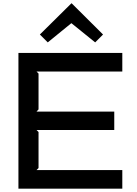

<svg xmlns="http://www.w3.org/2000/svg" viewBox="-20 -1126 820 1146"><path d="M595 -920 548 -873 407 -987H405L265 -873L218 -920L406 -1106H408ZM710 0H90V-810H710V-699H198L210 -687V-473L198 -460H662V-350H198L210 -338V-123L198 -111H710Z"/></svg>

Font: TypoPRO Sinkin Sans
Style: 500 Medium
Weight: 500
Designer: Keith Bates
Foundry: K-Type
Version: Sinkin Sans (version 1.0)  by Keith Bates   •   © 2014   www